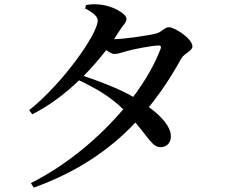

<svg xmlns="http://www.w3.org/2000/svg" viewBox="-20 -807 1040 882"><path d="M122 34 135 55C332 -16 482 -117 602 -244C667 -168 682 -130 719 -131C747 -132 766 -152 765 -183C763 -228 720 -274 664 -315C719 -383 768 -457 812 -537C825 -562 864 -572 864 -594C864 -629 783 -682 756 -682C736 -682 724 -660 697 -653C670 -645 546 -627 504 -627L531 -669C547 -695 561 -702 561 -721C561 -744 496 -781 440 -786C413 -789 394 -787 375 -784L371 -768C405 -751 429 -732 429 -713C429 -651 267 -422 114 -301L128 -282C206 -321 279 -376 343 -438C420 -402 487 -363 546 -305C435 -174 287 -49 122 34ZM364 -458C402 -496 437 -537 468 -577C482 -567 495 -559 505 -559C522 -559 540 -566 561 -572C592 -581 676 -597 706 -598C717 -599 723 -594 717 -581C691 -512 648 -437 592 -362C524 -401 436 -434 364 -458Z"/></svg>

Font: Noto Serif HK SemiBold
Style: Regular
Weight: 600
Designer: Ryoko NISHIZUKA 西塚涼子 (kana & ideographs); Frank Grießhammer (Latin, Greek & Cyrillic); Wenlong ZHANG 张文龙 (bopomofo); San
Foundry: Adobe
Version: Version 2.001;hotconv 1.1.0;makeotfexe 2.6.0